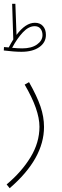

<svg xmlns="http://www.w3.org/2000/svg" viewBox="-47 -762 326 1012"><path d="M-12 210Q66 145 113.5 67.5Q161 -10 161 -94Q161 -183 83 -316L106 -329Q148 -255 166.5 -200.5Q185 -146 185 -93Q185 74 4 230ZM195 -578Q195 -538 160 -513.5Q125 -489 66 -489Q27 -489 -27 -496L-26 -514Q-8 -512 -1 -512Q10 -533 23 -554L17 -742H34L40 -578Q88 -642 137 -642Q164 -642 179.5 -624.5Q195 -607 195 -578ZM177 -577Q177 -597 166.5 -610.5Q156 -624 136 -624Q104 -624 73.5 -591.5Q43 -559 17 -510Q48 -507 70 -507Q119 -507 148 -527.5Q177 -548 177 -577Z"/></svg>

Font: Noto Sans Arabic CondThin
Style: Regular
Weight: 250
Width: 3
Designer: Nadine Chahine
Foundry: Monotype Imaging Inc.
Version: Version 1.001